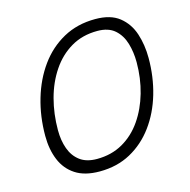

<svg xmlns="http://www.w3.org/2000/svg" viewBox="-102 -760 880 887"><g transform="rotate(-15 338.5 -317.0)"><path d="M268.5 25.5Q197 25.5 152.8 -3.5Q108.5 -32.5 87.8 -83Q67 -133.5 67 -198.5Q67 -291 91.5 -374.2Q116 -457.5 162.5 -521.8Q209 -586 276.2 -623Q343.5 -660 429.5 -660Q502.5 -660 544.2 -626.8Q586 -593.5 603.8 -539.5Q621.5 -485.5 621.5 -422.5Q621.5 -332.5 597.8 -251.5Q574 -170.5 528.2 -108.2Q482.5 -46 417.2 -10.2Q352 25.5 268.5 25.5ZM271 -33.5Q340.5 -33.5 394.8 -64.5Q449 -95.5 486.2 -149.5Q523.5 -203.5 543.2 -272.5Q563 -341.5 563 -418Q563 -466 550.5 -508.5Q538 -551 507.8 -577.8Q477.5 -604.5 424.5 -604.5Q353 -604.5 298.2 -572.2Q243.5 -540 206 -484.2Q168.5 -428.5 149.5 -357.5Q130.5 -286.5 130.5 -208.5Q130.5 -159 144.8 -119.5Q159 -80 189.8 -56.8Q220.5 -33.5 271 -33.5Z"/></g></svg>

Font: Grandstander Thin ExtraLight
Style: Italic
Weight: 250
Italic angle: -15°
Version: Version 1.200